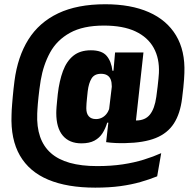

<svg xmlns="http://www.w3.org/2000/svg" viewBox="-20 -690 896 882"><path d="M354 -31.5Q298.5 -31.5 268.5 -67Q238.5 -102.5 238.5 -171Q238.5 -176 238.8 -182.8Q239 -189.5 239.8 -199.2Q240.5 -209 242 -223.5Q243.5 -238 245.5 -258.5Q252.5 -318.5 269.2 -363.8Q286 -409 317 -434Q348 -459 397.5 -459Q448 -459 469.8 -433.5Q491.5 -408 496.5 -365H531.5L493 -280Q493.5 -284 493.5 -287.5Q493.5 -291 493.5 -294Q493.5 -312 488.5 -324.8Q483.5 -337.5 472.5 -344.2Q461.5 -351 444 -351Q414 -351 400.8 -329.8Q387.5 -308.5 383 -271.5Q381 -251.5 379.5 -238Q378 -224.5 377.5 -216Q377 -207.5 376.8 -202.2Q376.5 -197 376.5 -192.5Q376.5 -168.5 387.8 -155.8Q399 -143 421 -143Q435 -143 447 -148.8Q459 -154.5 468 -165.2Q477 -176 482.5 -191.5L504.5 -126.5H472.5Q464.5 -99.5 450.8 -78Q437 -56.5 413.8 -44Q390.5 -31.5 354 -31.5ZM595.5 -55 467.5 -37 480 -146.5 478.5 -165.5 498.5 -332.5 500 -350.5 508.5 -447.5 509 -449H639ZM467.5 -37 567 -140Q577.5 -138 585 -137.2Q592.5 -136.5 605 -136.5Q647 -136.5 668.8 -163.8Q690.5 -191 698 -245Q702 -272.5 704.2 -293.2Q706.5 -314 708 -329.2Q709.5 -344.5 710 -354.5Q713 -421.5 686 -470.2Q659 -519 602.2 -545.8Q545.5 -572.5 457.5 -572.5Q361.5 -572.5 301.5 -539.2Q241.5 -506 210.2 -449Q179 -392 167 -321Q163.5 -299 161 -279.8Q158.5 -260.5 156.8 -243.8Q155 -227 153.8 -213Q152.5 -199 152 -187.8Q151.5 -176.5 151 -168Q146 -47 213.5 13Q281 73 426 73Q490.5 73 543.8 65Q597 57 641 43.2Q685 29.5 720.5 13.5L702 120Q666 134.5 625 146.2Q584 158 533.2 165Q482.5 172 417.5 172Q289 172 201.8 135.5Q114.5 99 71.5 24.5Q28.5 -50 33 -162.5Q33 -172 33.8 -184.8Q34.5 -197.5 35.8 -212.5Q37 -227.5 38.5 -244.5Q40 -261.5 42 -280Q44 -298.5 46.5 -318Q61 -429.5 110.2 -508.2Q159.5 -587 247.2 -628.8Q335 -670.5 463.5 -670.5Q581 -670.5 663.5 -634.2Q746 -598 788.5 -527.5Q831 -457 827 -354.5Q826.5 -342 825.5 -325.5Q824.5 -309 822.2 -287.5Q820 -266 816.5 -238.5Q808 -168 778.8 -122.8Q749.5 -77.5 695 -55.8Q640.5 -34 554 -32.5Q533.5 -32 511 -33Q488.5 -34 467.5 -37Z"/></svg>

Font: Anek Devanagari
Style: Bold
Weight: 700
Designer: Kailash Malviya (Devanagari) & Yesha Goshar (Latin)
Foundry: Ek Type
Version: Version 1.003